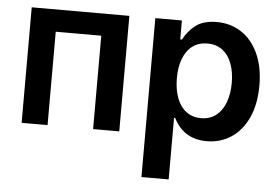

<svg xmlns="http://www.w3.org/2000/svg" viewBox="-52 -608 1269 878"><g transform="rotate(5 583.0 -169.0)"><path d="M59.6 -530.3H507.8V0H387.7V-428.7H178.7V0H59.6Z M627 -530.3H749V-443.4H756.8Q776.9 -482.4 812 -509.8Q847.2 -537.1 909.2 -537.1Q971.2 -537.1 1020.8 -505.4Q1070.3 -473.6 1099.1 -412.1Q1127.9 -350.6 1127.9 -264.6Q1127.9 -179.2 1099.6 -117.2Q1071.3 -55.2 1021.7 -22.7Q972.2 9.8 909.2 9.8Q803.7 9.8 756.8 -84H752V199.2H627ZM875 -92.8Q915 -92.8 943.4 -114.7Q971.7 -136.7 986.3 -175.8Q1001 -214.8 1001 -265.6Q1001 -315.4 986.6 -354Q972.2 -392.6 943.8 -414.1Q915.5 -435.5 875 -435.5Q835 -435.5 806.6 -414.6Q778.3 -393.6 763.7 -355.2Q749 -316.9 749 -265.6Q749 -213.9 763.7 -174.8Q778.3 -135.7 806.6 -114.3Q835 -92.8 875 -92.8Z"/></g></svg>

Font: Pretendard Std SemiBold
Style: Regular
Weight: 600
Designer: Base glyphs from Inter by Rasmus Andersson; Hangeul glyphs from Noto Sans CJK(Source Han Sans) by Jang Soo-young and Kan
Foundry: Kil Hyung-jin
Version: Version 1.309